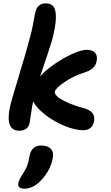

<svg xmlns="http://www.w3.org/2000/svg" viewBox="-20 -780 670 1160"><path d="M96.2 9.8Q11.7 9.8 39.1 -128.9Q47.4 -168.9 92 -314.7Q136.7 -460.4 158.2 -543Q174.8 -602.5 182.6 -648.7Q190.4 -694.8 193.8 -707Q206.1 -759.8 256.8 -759.8Q288.6 -759.8 303.7 -739.5Q318.8 -719.2 317.6 -670.4Q316.4 -621.6 295.9 -542Q273.9 -467.3 222.2 -318.8Q280.8 -381.3 368.9 -430.2Q457 -479 505.9 -479Q538.6 -479 554.4 -461.2Q570.3 -443.4 564 -411.1Q558.6 -384.8 541 -368.4Q523.4 -352.1 483.9 -339.8Q420.9 -319.3 367.9 -282.7Q314.9 -246.1 311 -226.1Q308.6 -214.4 324.2 -198.7Q339.8 -183.1 381.3 -163.6Q422.9 -144 483.9 -127Q560.5 -107.4 547.9 -46.9Q543.5 -21.5 526.6 -7.3Q509.8 6.8 482.9 6.8Q434.6 6.8 371.8 -18.6Q309.1 -43.9 255.9 -84.7Q202.6 -125.5 180.2 -167Q173.8 -138.7 168 -96.7Q162.1 -54.7 159.2 -39.1Q149.9 9.8 96.2 9.8ZM127.9 359.9Q106 359.9 96.4 351.3Q86.9 342.8 90.8 326.2Q95.2 304.7 117.2 271Q125 259.3 131.3 247.6Q137.7 235.8 141.4 228Q145 220.2 148.2 208.7Q151.4 197.3 152.6 192.4Q153.8 187.5 156 175Q158.2 162.6 159.2 159.2Q164.6 131.3 182.1 115.2Q199.7 99.1 228 99.1Q268.1 99.1 287.1 119.4Q306.2 139.6 298.8 176.8Q281.7 259.8 215.8 321.8Q173.3 359.9 127.9 359.9Z"/></svg>

Font: Shantell Sans Irregular
Style: Italic
Weight: 600
Italic angle: -11.31°
Designer: Stephen Nixon, Anya Danilova, Shantell Martin
Foundry: Arrow Type
Version: Version 1.006;[9816181b4]